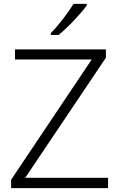

<svg xmlns="http://www.w3.org/2000/svg" viewBox="-20 -968 615 988"><path d="M426.3 -948.2H358.4C333 -905.8 277.8 -833 241.2 -797.4V-788.1H281.2C330.6 -827.6 397 -898.9 426.3 -939.9ZM536.1 -53.2H109.9L524.9 -670.9V-713.9H57.1V-662.1H452.1L37.1 -43V0H536.1Z"/></svg>

Font: Noto Reveo Sans
Style: Regular
Weight: 300
Designer: Monotype Design Team
Foundry: Monotype Imaging Inc.
Version: Version 2.007